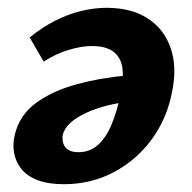

<svg xmlns="http://www.w3.org/2000/svg" viewBox="-20 -458 491 492"><path d="M144 14Q103 14 76 3.5Q49 -7 34.5 -25.5Q20 -44 16 -66.5Q12 -89 18 -113Q30 -163 72 -194Q114 -225 176.5 -242Q239 -259 310 -265L316 -198Q273 -194 235 -182Q197 -170 172 -152.5Q147 -135 141 -113Q139 -104 141.5 -93Q144 -82 153.5 -75Q163 -68 181 -68Q211 -68 232 -87.5Q253 -107 266.5 -140.5Q280 -174 289 -215Q297 -253 294 -281Q291 -309 272 -324.5Q253 -340 215 -340Q190 -340 157 -330.5Q124 -321 92 -300L56 -362Q88 -388 121.5 -405Q155 -422 188.5 -430Q222 -438 253 -438Q317 -438 359 -410.5Q401 -383 417.5 -334.5Q434 -286 421 -223Q408 -154 368.5 -100.5Q329 -47 271 -16.5Q213 14 144 14Z"/></svg>

Font: Ysabeau Infant ExtraBold
Style: Italic
Weight: 800
Italic angle: -12°
Designer: Christian Thalmann (Catharsis Fonts)
Version: Version 2.001;gftools[0.9.30]; featfreeze: ss01,ss02,lnum